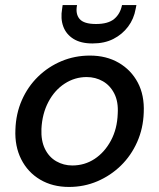

<svg xmlns="http://www.w3.org/2000/svg" viewBox="-20 -728 629 760"><path d="M253 12Q188 12 139 -17Q90 -46 64 -97.5Q38 -149 41 -215Q43 -278 66.5 -331.5Q90 -385 130.5 -424.5Q171 -464 223.5 -486Q276 -508 336 -508Q401 -508 450 -479.5Q499 -451 525.5 -401Q552 -351 549 -283Q547 -220 523 -166Q499 -112 458.5 -72.5Q418 -33 365.5 -10.5Q313 12 253 12ZM266 -73Q315 -73 354.5 -99Q394 -125 419 -171.5Q444 -218 446 -278Q449 -325 432.5 -357.5Q416 -390 387 -406.5Q358 -423 323 -423Q276 -423 236 -397Q196 -371 171.5 -324.5Q147 -278 144 -218Q142 -171 158 -138.5Q174 -106 203 -89.5Q232 -73 266 -73ZM346 -556Q300 -556 271 -574Q242 -592 230.5 -623Q219 -654 226 -694L228 -708H285Q278 -673 295 -653Q312 -633 360 -633Q408 -633 432 -653Q456 -673 463 -708H520L517 -693Q510 -653 487 -622.5Q464 -592 429 -574Q394 -556 346 -556Z"/></svg>

Font: DM Sans 28pt Medium
Style: Italic
Weight: 500
Italic angle: -10°
Version: Version 4.004;gftools[0.9.30]